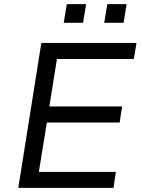

<svg xmlns="http://www.w3.org/2000/svg" viewBox="-20 -914 691 934"><path d="M69 0 181 -705H644L631 -627H257L220 -396H574L562 -318H208L169 -78H544L532 0ZM487 -803 502 -894H596L581 -803ZM290 -803 305 -894H399L384 -803Z"/></svg>

Font: Nunito Sans 7pt
Style: Italic
Weight: 400
Italic angle: -9°
Designer: Vernon Adams
Foundry: Vernon Adams
Version: Version 3.101;gftools[0.9.27]